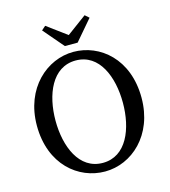

<svg xmlns="http://www.w3.org/2000/svg" viewBox="-127 -969 960 1085"><g transform="rotate(-15 353.5 -426.5)"><path d="M353.8 15.2C509.4 15.2 659.5 -115 659.5 -334.6C659.5 -562.9 508.4 -684.5 353.8 -684.5C199.3 -684.5 47.2 -554.3 47.2 -334.6C47.2 -106.3 198.3 15.2 353.8 15.2ZM353.8 -35.2C215.1 -35.2 156.3 -183.7 156.3 -334.6C156.3 -485.5 215.1 -634.1 353.8 -634.1C492.5 -634.1 550.4 -485.5 550.4 -334.6C550.4 -183.7 492.5 -35.2 353.8 -35.2ZM238.5 -868 214.9 -847.3 316.5 -728.6H391.2L492.8 -847.3L469.2 -868L311.8 -751.9H395.9L238.5 -868Z"/></g></svg>

Font: Source Serif Variable
Style: Regular
Weight: 389
Designer: Frank Grießhammer
Foundry: Adobe Systems Incorporated
Version: Version 3.001;hotconv 1.0.111;makeotfexe 2.5.65597